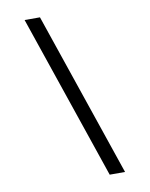

<svg xmlns="http://www.w3.org/2000/svg" viewBox="-106 -924 912 1170"><g transform="rotate(-10 350.0 -339.0)"><path d="M129 -848H224L571 170H476Z"/></g></svg>

Font: Martian Mono Light
Style: Regular
Weight: 300
Monospace: yes
Designer: Roman Shamin
Foundry: Evil Martians
Version: Version 1.000; ttfautohint (v1.8.4.7-5d5b)